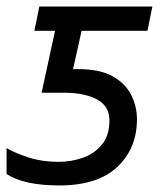

<svg xmlns="http://www.w3.org/2000/svg" viewBox="-20 -556 502 586"><path d="M161 10Q53 10 0 -25V-104Q28 -88 68.5 -75Q109 -62 159 -62Q196 -62 231.5 -74Q267 -86 290.5 -114Q314 -142 314 -189Q314 -232 276 -252.5Q238 -273 175 -273H107L148 -462H85L100 -536H445L430 -462H229L203 -345H219Q285 -345 324 -323Q363 -301 380.5 -266Q398 -231 398 -192Q398 -103 338 -46.5Q278 10 161 10Z"/></svg>

Font: Noto Sans IKEA
Style: Italic
Weight: 400
Italic angle: -12°
Designer: Monotype Design Team
Foundry: Monotype Imaging Inc.
Version: Version 2.001